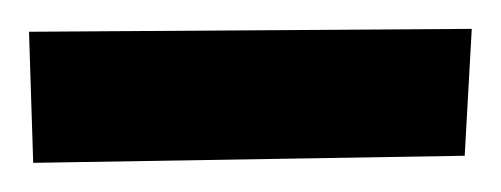

<svg xmlns="http://www.w3.org/2000/svg" viewBox="-25 20 347 133"><path d="M301.8 40 296.9 127.9 -2 132.8 -4.9 42Z"/></svg>

Font: Maiden Orange
Style: Regular
Weight: 400
Designer: Astigmatic (AOETI)
Foundry: Astigmatic (AOETI)
Version: Version 1.001